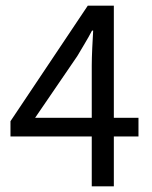

<svg xmlns="http://www.w3.org/2000/svg" viewBox="-20 -658 537 678"><path d="M304 0H382V-176H469V-242H382V-638H290L17 -230V-176H304ZM104 -242 253 -460C271 -491 289 -519 305 -550H309C307 -516 304 -461 304 -427V-242Z"/></svg>

Font: Giro Sans Regular
Style: Regular
Weight: 400
Designer: Paul D. Hunt
Foundry: Adobe Systems Incorporated
Version: Version 1.000;PS 1.0;hotconv 1.0.88;makeotf.lib2.5.647800